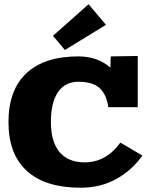

<svg xmlns="http://www.w3.org/2000/svg" viewBox="-20 -876 700 906"><path d="M286.1 -640.1 230 -707 397.9 -856 480 -758.8ZM629.9 -611.8V-370.1H491.2Q482.4 -431.2 449.7 -460.7Q417 -490.2 350.1 -490.2Q287.1 -490.2 253.7 -441.4Q220.2 -392.6 220.2 -299.8Q220.2 -207 261 -158.4Q301.8 -109.9 379.9 -109.9Q480.5 -109.9 547.9 -203.1L651.9 -142.1Q603.5 -73.2 529.3 -31.7Q455.1 9.8 359.9 9.8Q193.8 9.8 106.9 -69.3Q20 -148.4 20 -299.8Q20 -451.2 104.7 -530.5Q189.5 -609.9 350.1 -609.9Q439.5 -609.9 501 -557.1Q501 -581.1 502 -594.2L502.9 -609.9Z"/></svg>

Font: Zantroke
Style: Regular
Weight: 500
Foundry: gluk
Version: Version 0.36